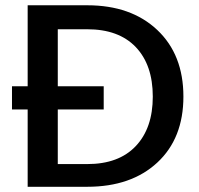

<svg xmlns="http://www.w3.org/2000/svg" viewBox="-20 -715 760 735"><path d="M314 -694.8Q481.9 -694.8 582 -600.3Q682.1 -505.9 682.1 -345.2Q682.1 -185.5 582.3 -92.8Q482.4 0 314 0H85.9V-295.9H25.9V-384.8H85.9V-694.8ZM201.2 -86.9H314Q434.6 -86.9 499.8 -155.8Q564.9 -224.6 564.9 -345.2Q564.9 -466.3 499.8 -534.7Q434.6 -603 314 -603H201.2V-384.8H377V-295.9H201.2Z"/></svg>

Font: SVN-Poppins Medium
Style: Regular
Weight: 500
Designer: Ninad Kale (Devanagari), Jonny Pinhorn (Latin)
Foundry: Indian Type Foundry
Version: Version 3.002 2017